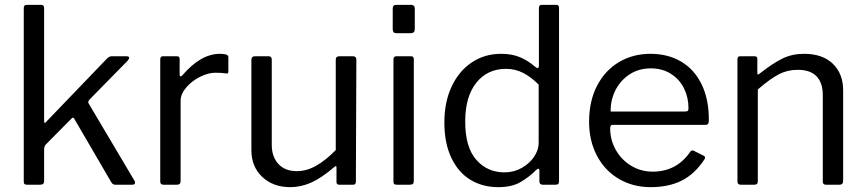

<svg xmlns="http://www.w3.org/2000/svg" viewBox="-20 -762 3569 792"><path d="M537 -9Q537 0 526 0H456Q450 0 446 -2.5Q442 -5 438 -12L287 -271Q285 -276 282 -276.5Q279 -277 275 -273L169 -166Q162 -159 162 -146V-17Q162 -7 158 -3.5Q154 0 144 0H93Q84 0 81 -3Q78 -6 78 -14V-728Q78 -742 89 -742H150Q162 -742 162 -729V-265Q162 -255 165 -255Q168 -255 172 -261L419 -518Q430 -530 440 -530H501Q513 -530 513 -523Q513 -520 506 -511L348 -350Q344 -344 344 -341Q344 -338 347 -333L535 -16Q537 -14 537 -9Z M641 -13V-517Q641 -530 652 -530H710Q721 -530 721 -519V-454Q721 -448 724.5 -447Q728 -446 732 -451Q808 -540 887 -540Q922 -540 922 -527V-467Q922 -457 913 -459Q895 -462 868 -462Q839 -462 805 -445Q771 -428 748 -401Q725 -374 725 -346V-15Q725 0 710 0H655Q641 0 641 -13Z M1365 -143V-516Q1365 -530 1381 -530H1436Q1450 -530 1450 -516L1448 -13Q1448 0 1437 0H1379Q1368 0 1368 -11V-70Q1368 -82 1359 -73Q1305 -27 1263 -8.5Q1221 10 1177 10Q1107 10 1062 -32Q1017 -74 1017 -143V-515Q1017 -530 1032 -530H1088Q1101 -530 1101 -516V-165Q1101 -115 1128.5 -85.5Q1156 -56 1204 -56Q1245 -56 1284.5 -78.5Q1324 -101 1365 -143Z M1691 -644Q1691 -634 1687 -629.5Q1683 -625 1673 -625H1615Q1600 -625 1600 -642V-726Q1600 -742 1614 -742H1677Q1683 -742 1687 -738Q1691 -734 1691 -727ZM1687 -17Q1687 -7 1683 -3.5Q1679 0 1669 0H1618Q1609 0 1606 -3Q1603 -6 1603 -14V-516Q1603 -530 1615 -530H1676Q1687 -530 1687 -517Z M2205 -14V-57Q2205 -66 2200 -66Q2197 -66 2192 -61Q2162 -31 2126.5 -10.5Q2091 10 2035 10Q1971 10 1921 -20Q1871 -50 1842 -110.5Q1813 -171 1813 -257Q1813 -341 1843 -405Q1873 -469 1926 -504.5Q1979 -540 2047 -540Q2092 -540 2125 -526Q2158 -512 2187 -487Q2195 -481 2198 -481Q2203 -481 2203 -494V-729Q2203 -742 2214 -742H2275Q2286 -742 2286 -729V-16Q2286 -7 2283 -3.5Q2280 0 2270 0H2219Q2205 0 2205 -14ZM2067 -478Q1991 -478 1945 -421Q1899 -364 1899 -260Q1899 -155 1944.5 -103Q1990 -51 2061 -51Q2100 -51 2132.5 -69.5Q2165 -88 2183.5 -116Q2202 -144 2202 -172V-413Q2170 -445 2137.5 -461.5Q2105 -478 2067 -478Z M2672 -54Q2772 -54 2828 -137Q2832 -141 2835 -141.5Q2838 -142 2842 -140L2884 -119Q2892 -114 2886 -105Q2847 -45 2793 -17.5Q2739 10 2664 10Q2591 10 2533 -24Q2475 -58 2442.5 -119.5Q2410 -181 2410 -260Q2410 -345 2443 -408.5Q2476 -472 2533.5 -506Q2591 -540 2663 -540Q2735 -540 2789.5 -508Q2844 -476 2874 -414.5Q2904 -353 2904 -269V-265Q2904 -256 2901 -251.5Q2898 -247 2889 -247H2506Q2497 -247 2497 -232Q2497 -184 2520.5 -143Q2544 -102 2584 -78Q2624 -54 2672 -54ZM2803 -302Q2814 -302 2817 -304.5Q2820 -307 2820 -316Q2820 -360 2801.5 -397.5Q2783 -435 2747.5 -457.5Q2712 -480 2665 -480Q2614 -480 2576 -454.5Q2538 -429 2518 -388.5Q2498 -348 2499 -302Z M3022 -13V-517Q3022 -530 3033 -530H3093Q3104 -530 3104 -519V-461Q3104 -450 3113 -458Q3169 -502 3208.5 -521Q3248 -540 3297 -540Q3373 -540 3415.5 -499Q3458 -458 3458 -389V-16Q3458 0 3443 0H3387Q3374 0 3374 -13V-370Q3374 -420 3348.5 -447Q3323 -474 3270 -474Q3228 -474 3192.5 -455.5Q3157 -437 3106 -393V-15Q3106 -7 3102.5 -3.5Q3099 0 3091 0H3036Q3022 0 3022 -13Z"/></svg>

Font: n
Style: Regular
Weight: 400
Designer: Pablo Impallari, Rodrigo Fuenzalida
Foundry: Impallari Type
Version: Version 1.002; ttfautohint (v1.5)